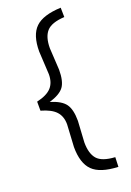

<svg xmlns="http://www.w3.org/2000/svg" viewBox="-166 -812 681 998"><g transform="rotate(-20 175.0 -313.0)"><path d="M183 -574 190 -453Q190 -389 168.5 -359.5Q147 -330 87 -312Q147 -294 169 -263.5Q191 -233 191 -170L184 -53Q184 9 210.5 39.5Q237 70 309 74L307 127Q208 123 166.5 82Q125 41 125 -49L132 -172Q132 -216 107.5 -243Q83 -270 26 -286V-336Q83 -349 107.5 -376Q132 -403 132 -449L125 -577Q125 -668 167 -708.5Q209 -749 308 -753L309 -701Q237 -697 210 -666.5Q183 -636 183 -574Z"/></g></svg>

Font: Titillium Web[RUS by Daymarius]
Style: Regular
Weight: 300
Designer: Cyrillization by Daymarius
Foundry: Cyrillization by Daymarius
Version: Version 1.002 September 12, 2018